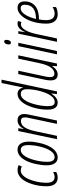

<svg xmlns="http://www.w3.org/2000/svg" viewBox="890 -1690 810 2631"><g transform="rotate(-90 1295.5 -375.0)"><path d="M174.8 9.8Q118.2 9.8 88.1 -29.3Q58.1 -68.4 58.1 -142.1Q58.1 -248 88.9 -344Q119.6 -439.9 168.5 -490Q217.3 -540 277.8 -540Q319.8 -540 348.1 -523.9L329.1 -481.9Q303.2 -496.1 273.9 -496.1Q229 -496.1 191.7 -448.7Q154.3 -401.4 130.1 -313.5Q106 -225.6 106 -141.1Q106 -32.2 184.1 -32.2Q214.8 -32.2 253.9 -51.8V-9.8Q217.3 9.8 174.8 9.8Z M453.1 9.8Q400.9 9.8 373 -29.3Q345.2 -68.4 345.2 -140.1Q345.2 -209.5 362.8 -289.1Q380.4 -368.7 408.7 -424.1Q437 -479.5 475.1 -509.8Q513.2 -540 560.1 -540Q611.8 -540 640.9 -499.8Q669.9 -459.5 669.9 -386.2Q669.9 -318.4 652.1 -240.5Q634.3 -162.6 605.5 -106.7Q576.7 -50.8 538.1 -20.5Q499.5 9.8 453.1 9.8ZM393.1 -130.9Q393.1 -32.2 459 -32.2Q502.4 -32.2 539.1 -81.8Q575.7 -131.3 598.9 -221.7Q622.1 -312 622.1 -396Q622.1 -496.1 554.2 -496.1Q513.2 -496.1 477.3 -448.2Q441.4 -400.4 417.2 -308.6Q393.1 -216.8 393.1 -130.9Z M913.1 0 997.1 -397.9Q1002 -417.5 1002 -439Q1002 -494.1 953.1 -494.1Q901.9 -494.1 867.2 -444.8Q832.5 -395.5 811 -291L749 0H703.1L814.9 -529.8H854L841.8 -456.1H843.8Q889.2 -540 961.9 -540Q1002.9 -540 1025.4 -516.4Q1047.9 -492.7 1047.9 -448.2Q1047.9 -420.9 1041 -389.2L959 0Z M1205.6 9.8Q1107.9 9.8 1107.9 -127.9Q1107.9 -230 1138.4 -330.1Q1168.9 -430.2 1217.5 -485.1Q1266.1 -540 1323.7 -540Q1357.4 -540 1380.1 -519.5Q1402.8 -499 1408.7 -465.8H1411.6L1472.7 -759.8H1519L1357.9 0H1320.8L1329.6 -76.2H1327.6Q1272 9.8 1205.6 9.8ZM1214.8 -30.8Q1258.8 -30.8 1296.9 -80.8Q1335 -130.9 1361.3 -227.3Q1387.7 -323.7 1387.7 -412.1Q1387.7 -453.6 1372.1 -474.9Q1356.4 -496.1 1321.8 -496.1Q1278.8 -496.1 1242.2 -446.5Q1205.6 -397 1180.7 -301.3Q1155.8 -205.6 1155.8 -121.1Q1155.8 -76.7 1168.7 -53.7Q1181.6 -30.8 1214.8 -30.8Z M1641.6 -529.8 1562.5 -161.1Q1553.7 -123 1553.7 -95.2Q1553.7 -35.2 1599.6 -35.2Q1701.7 -35.2 1744.6 -238.8L1806.6 -529.8H1852.5L1739.7 0H1703.6L1707.5 -65.9H1705.6Q1656.2 9.8 1588.9 9.8Q1508.8 9.8 1508.8 -86.9Q1508.8 -125.5 1518.6 -168L1595.7 -529.8Z M1911.6 0H1865.7L1978.5 -529.8H2024.4ZM2001.5 -662.1Q2001.5 -687 2012.7 -705.1Q2023.9 -723.1 2041.5 -723.1Q2064.5 -723.1 2064.5 -694.8Q2064.5 -667 2053.7 -648.9Q2043 -630.9 2025.4 -630.9Q2001.5 -630.9 2001.5 -662.1Z M2286.6 -540Q2305.7 -540 2322.3 -534.2L2309.6 -486.8Q2294.9 -494.1 2277.3 -494.1Q2235.8 -494.1 2200.2 -437Q2164.6 -379.9 2143.6 -280.8L2083.5 0H2037.6L2149.4 -529.8H2183.6L2169.4 -437H2171.4Q2214.4 -540 2286.6 -540Z M2410.6 9.8Q2352.1 9.8 2319.3 -31Q2286.6 -71.8 2286.6 -145Q2286.6 -249.5 2316.2 -341.1Q2345.7 -432.6 2396.2 -486.3Q2446.8 -540 2502.4 -540Q2544.9 -540 2568.1 -515.4Q2591.3 -490.7 2591.3 -440.9Q2591.3 -380.9 2562.3 -335.9Q2533.2 -291 2479.2 -269Q2425.3 -247.1 2350.6 -247.1H2344.7Q2334.5 -198.7 2334.5 -149.9Q2334.5 -32.2 2424.3 -32.2Q2447.3 -32.2 2467.5 -38.6Q2487.8 -44.9 2513.7 -60.1V-13.2Q2472.7 9.8 2410.6 9.8ZM2494.6 -497.1Q2451.2 -497.1 2412.1 -439.5Q2373 -381.8 2350.6 -287.1Q2545.4 -287.1 2545.4 -441.9Q2545.4 -467.8 2534.4 -482.4Q2523.4 -497.1 2494.6 -497.1Z"/></g></svg>

Font: TypoPRO Open Sans Condensed
Style: Italic
Weight: 300
Width: 3
Italic angle: -12°
Foundry: Ascender Corporation
Version: Version 1.10